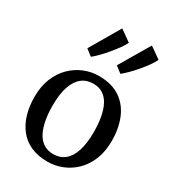

<svg xmlns="http://www.w3.org/2000/svg" viewBox="-209 -983 996 1107"><g transform="rotate(30 289.0 -429.0)"><path d="M32 -276.5Q32 -346.5 54 -400.5Q76 -454.5 113.5 -491.2Q151 -528 197.8 -547Q244.5 -566 294.5 -566Q381.5 -566 437 -528Q492.5 -490 519 -424.8Q545.5 -359.5 545.5 -278.5Q545.5 -208 523.8 -154Q502 -100 464.5 -63.2Q427 -26.5 380 -7.8Q333 11 283 11Q218 11 170.5 -10.8Q123 -32.5 92.5 -71.8Q62 -111 47 -163.2Q32 -215.5 32 -276.5ZM289.5 -43.5Q334.5 -43.5 365.8 -68.5Q397 -93.5 413.5 -144Q430 -194.5 430 -270Q430 -321.5 422.5 -365.5Q415 -409.5 398.5 -442.2Q382 -475 355.2 -493.2Q328.5 -511.5 289.5 -511.5Q245 -511.5 213.2 -486.5Q181.5 -461.5 164.5 -411.2Q147.5 -361 147.5 -284.5Q147.5 -233 155.5 -189Q163.5 -145 180.2 -112.2Q197 -79.5 224.2 -61.5Q251.5 -43.5 289.5 -43.5ZM394 -638.5 352.5 -670.5 470.5 -870.5 545 -818Q537 -799.5 518.5 -773.5Q500 -747.5 477 -720.5Q454 -693.5 432 -671.8Q410 -650 395 -638.5ZM197.5 -638.5 156 -670.5 273 -870.5 347.5 -817.5Q339 -798.5 320.2 -772.8Q301.5 -747 279 -720.2Q256.5 -693.5 235 -671.8Q213.5 -650 198.5 -638.5Z"/></g></svg>

Font: Merriweather 28pt
Style: Regular
Weight: 400
Version: Version 2.100